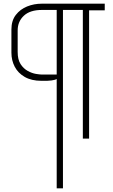

<svg xmlns="http://www.w3.org/2000/svg" viewBox="-20 -753 612 1043"><path d="M288 270V-324Q281 -319 260 -316Q239 -313 205 -314Q151 -314 114.5 -335Q78 -356 60 -390.5Q42 -425 42 -467V-593Q42 -641 66 -672Q90 -703 127.5 -718Q165 -733 207 -733H549V-697H464V0H430V-699H322V270ZM208 -348H288V-699H208Q143 -699 109.5 -667.5Q76 -636 76 -588V-471Q76 -429 92 -404.5Q108 -380 131 -367.5Q154 -355 175.5 -351.5Q197 -348 208 -348Z"/></svg>

Font: Exo Thin ExtraLight
Style: Regular
Weight: 250
Version: Version 2.000